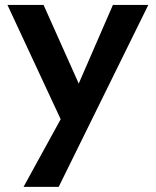

<svg xmlns="http://www.w3.org/2000/svg" viewBox="-20 -513 623 768"><path d="M9.8 -493.2 222.7 -36.1 74.2 234.4H214.8L573.2 -493.2H431.6L294.9 -178.7L154.3 -493.2Z"/></svg>

Font: Sen-gleads
Style: Bold
Weight: 700
Designer: Kosal Sen, Philatype
Foundry: Philatype
Version: Version 1.004; ttfautohint (v1.8.3)